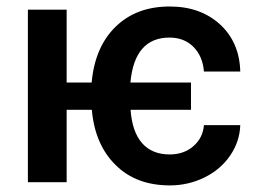

<svg xmlns="http://www.w3.org/2000/svg" viewBox="-20 -558 790 588"><path d="M184.1 -528.3H65.4V0H184.1V-221.7H261.2C267.6 -149.9 292 -93.8 334.5 -52.2C376.5 -10.7 431.6 9.8 500.5 9.8C538.1 9.8 573.7 1.5 606.4 -14.6C639.2 -30.8 665.5 -53.2 685.1 -82C704.6 -110.8 714.8 -141.6 715.8 -174.8H604.5C602.5 -148.9 591.8 -127.4 572.3 -110.4C552.7 -93.3 528.3 -85 499.5 -85C427.7 -85 386.2 -131.8 379.9 -221.7H564.9V-305.2H379.4C387.7 -397 427.7 -442.9 499 -442.9C528.8 -442.9 553.2 -433.6 572.3 -414.6C591.3 -395.5 602.1 -370.1 604.5 -338.9H715.8C714.4 -397.9 693.8 -446.3 654.3 -482.9C614.3 -519.5 563 -538.1 500 -538.1C431.6 -538.1 376.5 -517.6 334 -476.1C291.5 -434.6 267.1 -377.4 260.7 -305.2H184.1Z"/></svg>

Font: Roboto Medium
Style: Regular
Weight: 500
Designer: Google
Version: Version 2.137; 2017